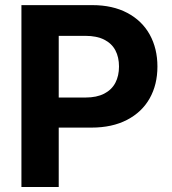

<svg xmlns="http://www.w3.org/2000/svg" viewBox="-20 -748 688 768"><path d="M65.7 -727.5H349.6Q430.5 -727.5 489.4 -696.3Q548.2 -665.1 579 -609.5Q609.7 -553.8 609.7 -481.9Q609.7 -409.4 578.6 -354.3Q547.4 -299.2 487.9 -268.4Q428.4 -237.6 346.1 -237.6H163.8V-357.9H322.5Q366.8 -357.9 396.8 -373.4Q426.7 -388.8 441.4 -416.7Q456 -444.6 456 -481.9Q456 -519.4 441.4 -546.9Q426.7 -574.4 396.7 -589.5Q366.6 -604.6 322 -604.6H214.9V0H65.7Z"/></svg>

Font: Raveo Variable
Style: Regular
Weight: 400
Designer: Jakub Foglar, Rasmus Andersson (Inter)
Foundry: Jakubfoglar.com
Version: Version 1.000;Glyphs 3.2.3 (3260)